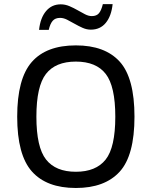

<svg xmlns="http://www.w3.org/2000/svg" viewBox="-20 -914 733 948"><path d="M354.5 14.2Q210 14.2 137.5 -67.4Q64.9 -148.9 64.9 -337.9Q64.9 -525.4 136.7 -607.7Q208.5 -689.9 354.5 -689.9Q498.5 -689.9 571.3 -609.4Q644 -528.8 644 -337.9Q644 -146 570.6 -65.9Q497.1 14.2 354.5 14.2ZM354.5 -65.9Q453.6 -65.9 501.5 -126Q549.3 -186 549.3 -337.9Q549.3 -487.8 502.2 -548.8Q455.1 -609.9 354.5 -609.9Q253.9 -609.9 206.8 -548.8Q159.7 -487.8 159.7 -337.9Q159.7 -187 207.3 -126.5Q254.9 -65.9 354.5 -65.9ZM220.7 -766.6H172.9Q179.2 -825.7 207.3 -859.1Q235.4 -892.6 279.8 -892.6Q302.2 -892.6 323.2 -883.5Q344.2 -874.5 363.3 -863.5Q382.3 -852.5 399.9 -843.5Q417.5 -834.5 433.1 -834.5Q457 -834.5 468.8 -848.9Q480.5 -863.3 487.8 -893.6H536.1Q529.8 -834.5 502.2 -801Q474.6 -767.6 428.7 -767.6Q407.7 -767.6 387.7 -776.6Q367.7 -785.6 348.4 -796.6Q329.1 -807.6 311.3 -816.7Q293.5 -825.7 276.9 -825.7Q252.4 -825.7 240 -811Q227.5 -796.4 220.7 -766.6Z"/></svg>

Font: Cadman
Style: Regular
Weight: 400
Designer: Paul James MIller
Foundry: High-Logic / Made with FontCreator
Version: Version 2.114;March 28, 2021;FontCreator 13.0.0.2683 64-bit